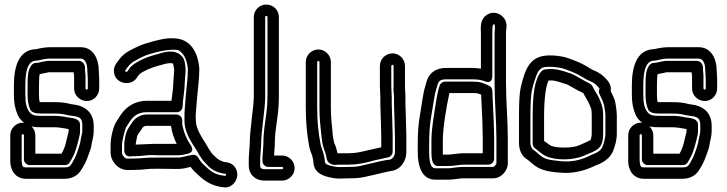

<svg xmlns="http://www.w3.org/2000/svg" viewBox="-20 -746 3190 842"><path d="M281 -180V-171C281 -169 280 -164 278 -157C270 -129 269 -105 250 -72H135V-153C135 -168 128 -182 118 -192C132 -188 147 -188 162 -188H217C242 -188 259 -183 281 -180ZM93 38H264C295 38 323 24 338 -4C347 -18 358 -37 366 -61L371 -75C374 -83 380 -97 382 -115C383 -124 391 -147 391 -171V-194C391 -252 354 -282 301 -288C295 -289 291 -289 289 -290C266 -296 248 -298 217 -298H162H154C152 -305 151 -317 151 -330V-373C151 -396 152 -412 154 -421C167 -423 178 -426 193 -429H303C303 -425 304 -421 305 -414V-358C305 -327 331 -303 361 -303C392 -303 415 -329 415 -358V-400V-401L413 -438C413 -484 391 -539 334 -539H201C182 -539 163 -536 141 -531C139 -531 137 -530 134 -530H132C65 -525 41 -458 41 -373V-330C41 -296 45 -272 58 -241C64 -228 74 -217 86 -208H80C50 -208 25 -183 25 -153V-38C25 0 48 38 93 38ZM353 -435V-447C353 -465 341 -479 326 -479H191H187C160 -475 150 -470 137 -470C126 -470 117 -461 114 -454C102 -434 101 -410 101 -373V-330C101 -307 104 -287 111 -269C117 -253 134 -248 162 -248H217C246 -248 256 -246 277 -241C283 -240 289 -239 296 -238C333 -234 341 -226 341 -194V-171C341 -159 334 -141 332 -121C331 -116 326 -101 323 -91L318 -77C311 -57 305 -46 295 -29C288 -18 284 -12 264 -12H93C82 -12 77 -14 75 -39V-153C75 -155 78 -158 80 -158C83 -158 85 -154 85 -153V-47C85 -32 99 -22 110 -22H265C275 -22 283 -28 287 -36C293 -47 302 -60 309 -80C322 -118 320 -119 327 -144C330 -154 331 -162 331 -171V-200C331 -210 325 -218 317 -222C301 -230 282 -230 278 -231C259 -235 240 -238 217 -238H162C142 -238 131 -239 123 -243C101 -254 92 -288 92 -311C92 -317 91 -323 91 -330V-373C91 -457 113 -478 135 -480C142 -480 147 -481 153 -482C171 -487 188 -489 201 -489H334C348 -489 363 -476 363 -437V-436L365 -399V-358C365 -355 363 -353 361 -353C358 -353 355 -356 355 -358V-416C355 -422 353 -433 353 -435Z M781 -279C781 -307 790 -346 790 -381L794 -437V-441C792 -466 791 -486 776 -501C746 -531 703 -519 669 -508C625 -497 587 -480 561 -460C555 -455 549 -449 545 -442L539 -433C534 -428 526 -433 530 -438L538 -449C547 -462 557 -471 568 -477C595 -493 617 -503 630 -507C684 -524 718 -528 739 -528C763 -528 764 -527 778 -513C791 -500 801 -476 804 -442C804 -401 797 -359 794 -317C793 -298 788 -251 789 -236V-216C789 -161 826 -113 841 -89L855 -65C864 -50 871 -41 879 -33L894 -17C910 -1 932 10 954 14L968 16C972 17 973 26 966 25L952 23C911 15 901 1 872 -25C866 -30 858 -40 849 -55C844 -64 834 -69 824 -67C798 -63 780 -55 759 -55H670C621 -56 604 -51 572 -51C534 -51 534 -47 524 -58C517 -65 515 -71 515 -77V-112C515 -128 529 -180 532 -186C538 -196 542 -202 548 -211C567 -241 590 -254 624 -254H756C771 -254 781 -268 781 -279ZM732 -304H624C574 -304 533 -280 506 -237C501 -228 495 -220 490 -212C477 -192 465 -143 465 -112V-77C465 -57 474 -38 488 -23C516 6 546 -1 572 -1C611 -1 625 -7 669 -6C692 -6 722 -5 759 -5C782 -5 800 -10 816 -14C823 -4 831 5 839 12C864 34 888 62 944 73L958 75C993 81 1016 53 1020 28C1024 4 1011 -28 976 -34L962 -36C954 -38 937 -46 930 -53L914 -68C911 -71 905 -78 897 -91L883 -115C865 -144 839 -182 839 -216C839 -223 838 -230 838 -238C838 -244 843 -294 844 -314C847 -353 854 -397 854 -443V-445C849 -516 815 -578 740 -578C709 -580 669 -571 615 -554C596 -548 572 -537 543 -521C525 -511 511 -497 498 -479L490 -468C481 -456 478 -441 480 -427C488 -376 556 -367 580 -405L587 -415C589 -418 592 -421 592 -421C610 -435 643 -450 682 -460H684C719 -472 734 -470 739 -467C740 -463 742 -455 744 -439L740 -384V-382C740 -359 735 -334 732 -304ZM754 -244H624C595 -244 570 -228 556 -204C546 -188 535 -176 529 -145C526 -130 525 -121 525 -112V-85C525 -75 532 -58 553 -60C558 -61 564 -61 572 -61C603 -61 624 -67 648 -66C658 -66 667 -65 675 -65H759C776 -65 791 -69 800 -71C800 -71 839 -76 816 -110C800 -134 788 -160 781 -191C779 -199 779 -206 779 -208V-219C779 -234 765 -244 754 -244ZM755 -115H675H649C637 -115 575 -111 575 -112C575 -113 576 -122 579 -136C583 -160 584 -153 600 -178C607 -191 612 -194 624 -194H730C734 -164 743 -139 755 -115Z M1222 -9C1222 -7 1219 -4 1217 -4H1149C1129 -4 1130 -4 1124 -10C1121 -13 1121 -13 1121 -17V-51L1125 -109V-111C1125 -171 1143 -266 1143 -323V-671C1143 -674 1144 -676 1148 -676C1151 -676 1153 -675 1153 -671V-323C1153 -242 1135 -197 1135 -113L1132 -68C1131 -62 1131 -57 1131 -52V-39C1131 -24 1145 -14 1156 -14H1217C1219 -14 1222 -11 1222 -9ZM1272 -9C1272 -39 1247 -64 1217 -64H1182L1185 -110V-112C1185 -189 1203 -232 1203 -323V-671C1203 -701 1179 -726 1148 -726C1118 -726 1093 -702 1093 -671V-323C1093 -275 1075 -179 1075 -112L1071 -54V-52V-17C1071 -1 1078 16 1090 27C1108 45 1129 46 1149 46H1217C1247 46 1272 21 1272 -9Z M1706 -369C1704 -345 1708 -334 1708 -318V-288L1710 -223L1712 -150V-78C1712 -61 1698 -47 1690 -46C1646 -42 1566 -17 1540 -15C1530 -14 1520 -14 1509 -14C1482 -14 1464 -12 1450 -15C1416 -21 1407 -26 1405 -35C1404 -44 1404 -51 1401 -63L1397 -77C1393 -93 1389 -98 1386 -113C1376 -163 1371 -216 1371 -272V-474C1371 -476 1374 -479 1376 -479C1378 -479 1381 -476 1381 -474V-272C1381 -228 1385 -194 1388 -165C1389 -155 1390 -146 1391 -139L1394 -117C1399 -91 1408 -81 1413 -49C1414 -44 1417 -38 1420 -35C1438 -17 1459 -24 1464 -24H1509C1547 -24 1576 -31 1601 -37L1623 -43C1644 -48 1662 -51 1683 -56C1694 -59 1702 -70 1702 -80V-150L1700 -225L1698 -289V-317L1696 -370V-457C1696 -459 1699 -462 1701 -462C1703 -462 1706 -459 1706 -457ZM1756 -368V-457C1756 -487 1731 -512 1701 -512C1671 -512 1646 -487 1646 -457V-370L1648 -317V-289L1650 -223L1652 -150V-100C1639 -97 1625 -94 1611 -91L1589 -86C1564 -80 1541 -74 1509 -74H1464H1460C1457 -89 1453 -104 1447 -116C1446 -118 1445 -120 1444 -126L1440 -147C1439 -152 1439 -159 1438 -169C1435 -199 1431 -231 1431 -272V-474C1431 -504 1406 -529 1376 -529C1346 -529 1321 -504 1321 -474V-272C1321 -213 1326 -157 1336 -104C1340 -84 1345 -75 1349 -64L1352 -51C1353 -45 1354 -40 1355 -28C1361 21 1415 30 1442 35C1466 39 1486 36 1509 36C1521 36 1533 36 1544 35C1582 33 1657 10 1695 4C1737 -1 1762 -41 1762 -78V-150L1760 -225L1758 -288V-318C1758 -343 1756 -352 1756 -368Z M2012 -14C1987 -14 1956 -8 1948 -8H1889C1878 -8 1862 -15 1862 -79V-116C1862 -161 1865 -199 1870 -229C1879 -280 1886 -335 1893 -355C1902 -380 1899 -398 1934 -398H2054C2075 -398 2092 -395 2105 -390C2105 -390 2139 -373 2139 -413V-599C2139 -631 2141 -637 2143 -638C2155 -648 2149 -609 2149 -599V-381C2149 -297 2157 -214 2157 -137V-30C2157 -24 2146 -14 2143 -14ZM2012 36H2143C2178 36 2207 3 2207 -30V-137C2207 -217 2199 -301 2199 -381V-599C2199 -609 2200 -619 2201 -626C2207 -673 2152 -710 2111 -678C2083 -656 2089 -622 2089 -599V-445C2080 -446 2066 -448 2054 -448H1934C1897 -448 1865 -430 1853 -395C1850 -388 1849 -380 1846 -371C1835 -340 1830 -287 1821 -237C1815 -203 1812 -163 1812 -116V-79C1812 -15 1831 42 1889 42H1948C1967 42 1994 36 2012 36ZM1901 -18H1948C1967 -18 2002 -24 2012 -24H2122C2137 -24 2147 -38 2147 -49V-143C2147 -179 2144 -247 2139 -349C2139 -358 2132 -367 2125 -370C2100 -382 2086 -388 2054 -388H1932C1921 -388 1911 -380 1908 -371C1897 -339 1890 -284 1885 -254C1877 -203 1872 -163 1872 -133V-77C1872 -51 1875 -18 1901 -18ZM1951 -338H2054C2078 -338 2077 -335 2090 -331C2095 -240 2097 -176 2097 -144V-74H2012C1993 -74 1958 -68 1948 -68H1922V-77V-133C1922 -183 1938 -282 1951 -338Z M2609 -333C2619 -314 2628 -291 2629 -286C2633 -263 2635 -246 2635 -242V-159C2635 -139 2625 -107 2621 -100C2615 -88 2601 -76 2573 -67C2572 -67 2571 -65 2570 -65C2525 -42 2483 -35 2441 -39C2384 -45 2368 -47 2344 -69C2333 -79 2324 -86 2316 -91C2315 -92 2306 -104 2306 -118V-233C2306 -295 2309 -336 2313 -352C2325 -400 2337 -430 2343 -436C2356 -451 2363 -453 2391 -453C2416 -453 2418 -451 2439 -448C2441 -448 2448 -446 2457 -443C2486 -433 2508 -423 2520 -416C2541 -404 2554 -396 2564 -392C2581 -385 2592 -378 2600 -368L2607 -360C2609 -358 2610 -358 2608 -353C2605 -346 2606 -339 2609 -333ZM2658 -347C2661 -363 2656 -379 2645 -392L2638 -400C2624 -416 2606 -429 2583 -438C2579 -439 2566 -447 2546 -459C2529 -469 2505 -479 2474 -490C2463 -494 2454 -497 2445 -498C2430 -500 2420 -503 2391 -503C2305 -503 2284 -448 2264 -364C2258 -339 2256 -297 2256 -233V-118C2256 -91 2267 -62 2290 -48C2294 -46 2301 -40 2310 -32C2341 -4 2373 7 2436 11C2486 16 2539 6 2591 -20C2625 -32 2652 -50 2666 -78C2673 -93 2685 -127 2685 -159V-242C2685 -253 2683 -269 2679 -294C2676 -312 2667 -328 2658 -347ZM2625 -242C2625 -276 2616 -294 2610 -309C2602 -329 2592 -342 2584 -356L2578 -368C2574 -376 2564 -381 2560 -383C2543 -390 2503 -417 2482 -424C2463 -430 2430 -443 2402 -443C2380 -443 2363 -444 2353 -432C2324 -397 2316 -331 2316 -233V-116C2316 -108 2320 -100 2326 -96C2337 -88 2359 -67 2377 -60C2422 -41 2495 -44 2538 -62C2597 -87 2625 -91 2625 -159ZM2575 -242V-159C2575 -150 2573 -140 2570 -132C2563 -128 2544 -119 2518 -108C2492 -97 2425 -95 2396 -107C2394 -108 2378 -119 2366 -128V-233C2366 -316 2374 -370 2386 -393H2402C2415 -393 2444 -383 2466 -376C2472 -374 2512 -349 2538 -338C2548 -318 2559 -303 2564 -290C2572 -271 2575 -269 2575 -242Z M2991 -180V-171C2991 -169 2990 -164 2988 -157C2980 -129 2979 -105 2960 -72H2845V-153C2845 -168 2838 -182 2828 -192C2842 -188 2857 -188 2872 -188H2927C2952 -188 2969 -183 2991 -180ZM2803 38H2974C3005 38 3033 24 3048 -4C3057 -18 3068 -37 3076 -61L3081 -75C3084 -83 3090 -97 3092 -115C3093 -124 3101 -147 3101 -171V-194C3101 -252 3064 -282 3011 -288C3005 -289 3001 -289 2999 -290C2976 -296 2958 -298 2927 -298H2872H2864C2862 -305 2861 -317 2861 -330V-373C2861 -396 2862 -412 2864 -421C2877 -423 2888 -426 2903 -429H3013C3013 -425 3014 -421 3015 -414V-358C3015 -327 3041 -303 3071 -303C3102 -303 3125 -329 3125 -358V-400V-401L3123 -438C3123 -484 3101 -539 3044 -539H2911C2892 -539 2873 -536 2851 -531C2849 -531 2847 -530 2844 -530H2842C2775 -525 2751 -458 2751 -373V-330C2751 -296 2755 -272 2768 -241C2774 -228 2784 -217 2796 -208H2790C2760 -208 2735 -183 2735 -153V-38C2735 0 2758 38 2803 38ZM3063 -435V-447C3063 -465 3051 -479 3036 -479H2901H2897C2870 -475 2860 -470 2847 -470C2836 -470 2827 -461 2824 -454C2812 -434 2811 -410 2811 -373V-330C2811 -307 2814 -287 2821 -269C2827 -253 2844 -248 2872 -248H2927C2956 -248 2966 -246 2987 -241C2993 -240 2999 -239 3006 -238C3043 -234 3051 -226 3051 -194V-171C3051 -159 3044 -141 3042 -121C3041 -116 3036 -101 3033 -91L3028 -77C3021 -57 3015 -46 3005 -29C2998 -18 2994 -12 2974 -12H2803C2792 -12 2787 -14 2785 -39V-153C2785 -155 2788 -158 2790 -158C2793 -158 2795 -154 2795 -153V-47C2795 -32 2809 -22 2820 -22H2975C2985 -22 2993 -28 2997 -36C3003 -47 3012 -60 3019 -80C3032 -118 3030 -119 3037 -144C3040 -154 3041 -162 3041 -171V-200C3041 -210 3035 -218 3027 -222C3011 -230 2992 -230 2988 -231C2969 -235 2950 -238 2927 -238H2872C2852 -238 2841 -239 2833 -243C2811 -254 2802 -288 2802 -311C2802 -317 2801 -323 2801 -330V-373C2801 -457 2823 -478 2845 -480C2852 -480 2857 -481 2863 -482C2881 -487 2898 -489 2911 -489H3044C3058 -489 3073 -476 3073 -437V-436L3075 -399V-358C3075 -355 3073 -353 3071 -353C3068 -353 3065 -356 3065 -358V-416C3065 -422 3063 -433 3063 -435Z"/></svg>

Font: Squarish
Style: Fog
Weight: 400
Foundry: Cannot Into Space Fonts
Version: Version 0.272